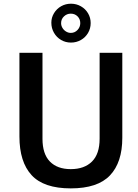

<svg xmlns="http://www.w3.org/2000/svg" viewBox="-20 -1032 766 1062"><path d="M371.5 10Q222.5 10 155 -63Q87.5 -136 87.5 -277V-740H215V-264.5Q215 -180.5 256 -138.5Q297 -96.5 371.5 -96.5Q446.5 -96.5 488.8 -138.5Q531 -180.5 531 -264.5V-740H656.5V-270Q656.5 -133.5 588.2 -61.8Q520 10 371.5 10ZM372.5 -796.5Q342.5 -796.5 317.8 -811Q293 -825.5 278.5 -850.8Q264 -876 264 -906.5Q264 -935 278.8 -959.2Q293.5 -983.5 318.2 -997.5Q343 -1011.5 372.5 -1011.5Q402.5 -1011.5 427.5 -997.2Q452.5 -983 467 -958.5Q481.5 -934 481.5 -904.5Q481.5 -874.5 467 -849.8Q452.5 -825 427.5 -810.8Q402.5 -796.5 372.5 -796.5ZM371.5 -850Q393.5 -850 408.8 -866.2Q424 -882.5 424 -904Q424 -926.5 409 -941.5Q394 -956.5 371.5 -956.5Q350 -956.5 334 -941.5Q318 -926.5 318 -904Q318 -890 325.5 -877.5Q333 -865 345.5 -857.5Q358 -850 371.5 -850Z"/></svg>

Font: 1883 Sans SemiBold
Style: Regular
Weight: 600
Designer: 1883 Sans project is a fork of Public Sans.
Version: Version 1.009